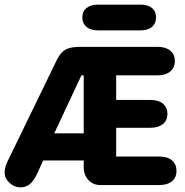

<svg xmlns="http://www.w3.org/2000/svg" viewBox="-35 -798 797 828"><path d="M326 -106V-77Q326 -44 346 -22Q366 0 398 0H652Q687 0 706.5 -16Q726 -32 726 -61Q726 -90 706.5 -106.5Q687 -123 651 -123H466V-247H614Q648 -247 667.5 -263Q687 -279 687 -307Q687 -335 667.5 -351Q648 -367 614 -367H466V-473H644Q679 -473 699 -489.5Q719 -506 719 -535Q719 -564 699 -580Q679 -596 644 -596H313Q283 -596 263.5 -590.5Q244 -585 231 -571Q218 -557 205 -529L-2 -103Q-15 -76 -15 -54Q-15 -29 6 -9.5Q27 10 53 10Q76 10 92.5 -3Q109 -16 123 -44L151 -106ZM326 -223H199L316 -473H326ZM388 -778Q356 -778 338 -763.5Q320 -749 320 -723Q320 -697 338 -682Q356 -667 388 -667H570Q603 -667 620.5 -682Q638 -697 638 -723Q638 -749 620.5 -763.5Q603 -778 570 -778Z"/></svg>

Font: Beiruti ExtraBold
Style: Regular
Weight: 800
Designer: Arlette Boutros
Foundry: Boutros
Version: Version 1.41